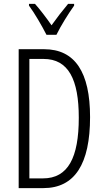

<svg xmlns="http://www.w3.org/2000/svg" viewBox="-20 -967 534 987"><path d="M219 -788H270C293 -835 331 -896 361 -938V-947H330C296 -906 275 -879 245 -837C218 -876 185 -919 160 -947H129V-938C158 -899 195 -835 219 -788ZM443 -365C443 -595 366 -714 207 -714H76V0H203C365 0 443 -125 443 -365ZM385 -362C385 -157 330 -50 201 -50H131V-664H204C332 -664 385 -558 385 -362Z"/></svg>

Font: Noto Sans Georgian ExtraCondensed Light
Style: Regular
Weight: 300
Width: 2
Designer: Monotype Design Team, Akaki Razmadze
Foundry: Google LLC
Version: Version 2.005